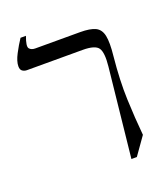

<svg xmlns="http://www.w3.org/2000/svg" viewBox="-116 -665 658 765"><g transform="rotate(-20 213.0 -282.5)"><path d="M310 20 350 -358Q356 -415 342.5 -435Q329 -455 276 -455H40Q30 -455 21.5 -460.5Q13 -466 13 -481Q13 -502 28.5 -531.5Q44 -561 60 -585H83Q68 -545 76 -535Q84 -525 101 -525H291Q333 -525 355 -514.5Q377 -504 383 -475Q389 -446 383 -390Q373 -289 376 -209Q379 -129 386 -55L333 20Z"/></g></svg>

Font: Bona Nova SC
Style: Italic
Weight: 400
Italic angle: -4°
Designer: Mateusz Machalski
Foundry: Capitalics
Version: Version 4.001; ttfautohint (v1.8.4.7-5d5b)